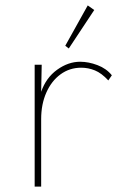

<svg xmlns="http://www.w3.org/2000/svg" viewBox="-20 -688 478 709"><path d="M108 1V-449H134L132 -349Q150 -401 191 -430.5Q232 -460 276 -460Q307 -460 340 -447.5Q373 -435 393 -410L380 -391Q355 -418 330.5 -428Q306 -438 280 -438Q237 -438 203.5 -413.5Q170 -389 151 -346Q132 -303 132 -248V1ZM234 -509 221 -519 304 -668 328 -651Z"/></svg>

Font: Inconsolata SemiCondensed ExtraLight
Style: Regular
Weight: 200
Width: 4
Monospace: yes
Designer: Raph Levien, Cyreal, Brenton Simpson
Foundry: Raph Levien, Cyreal, Google
Version: Version 3.100; ttfautohint (v1.8.4.7-5d5b)